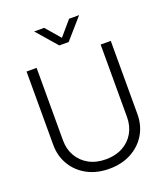

<svg xmlns="http://www.w3.org/2000/svg" viewBox="-168 -1058 1025 1183"><g transform="rotate(-20 344.5 -466.0)"><path d="M344.2 10.3Q262.2 10.3 200.2 -23.2Q138.2 -56.6 103.3 -115Q68.4 -173.3 68.4 -247.6V-727.5H134.3V-252.4Q134.3 -194.3 160.4 -148.9Q186.5 -103.5 233.6 -77.6Q280.8 -51.8 344.2 -51.8Q407.7 -51.8 455.1 -77.6Q502.4 -103.5 528.3 -148.9Q554.2 -194.3 554.2 -252.4V-727.5H620.6V-247.6Q620.6 -173.3 585.7 -115Q550.8 -56.6 488.5 -23.2Q426.3 10.3 344.2 10.3ZM262.2 -943.4 344.2 -848.1 425.8 -943.4H491.2V-942.9L374.5 -809.6H313L197.3 -942.9V-943.4Z"/></g></svg>

Font: Inter Display Light
Style: Regular
Weight: 300
Designer: Rasmus Andersson
Foundry: rsms
Version: Version 4.000;git-a52131595